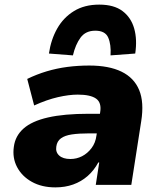

<svg xmlns="http://www.w3.org/2000/svg" viewBox="-20 -801 695 832"><path d="M220 11Q161 11 118 -13Q75 -37 54 -77Q33 -117 40 -165Q46 -212 82 -244Q118 -276 188 -292Q258 -308 365 -308H435L422 -223H366Q322 -223 291.5 -218.5Q261 -214 244 -201.5Q227 -189 224 -166Q220 -142 236.5 -127Q253 -112 285 -112Q312 -112 335.5 -124Q359 -136 376.5 -159Q394 -182 398 -214L414 -314Q421 -356 396.5 -373.5Q372 -391 317 -391Q279 -391 231 -380Q183 -369 128 -344L98 -459Q139 -479 182.5 -492Q226 -505 272 -511Q318 -517 367 -517Q452 -517 506.5 -490.5Q561 -464 583 -411Q605 -358 592 -276L549 0H395L410 -97H406Q387 -62 359.5 -38Q332 -14 297 -1.5Q262 11 220 11ZM296 -561 192 -569Q201 -630 228 -677.5Q255 -725 300.5 -753Q346 -781 410 -781Q474 -781 511 -753Q548 -725 561.5 -677.5Q575 -630 566 -569L459 -561Q462 -608 449 -638Q436 -668 393 -668Q351 -668 329 -638Q307 -608 296 -561Z"/></svg>

Font: Nunito Sans 7pt Black
Style: Italic
Weight: 900
Italic angle: -9°
Version: Version 3.101;gftools[0.9.27]